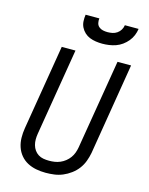

<svg xmlns="http://www.w3.org/2000/svg" viewBox="-139 -1041 878 1134"><g transform="rotate(15 300.0 -473.5)"><path d="M253 8Q223 8 194.5 2.5Q166 -3 141.5 -16Q117 -29 99 -50.5Q81 -72 72 -99Q63 -126 62.5 -155.5Q62 -185 67 -215L153 -735H237L149 -203Q146 -185 146 -167.5Q146 -150 150.5 -133.5Q155 -117 164.5 -103.5Q174 -90 188 -81Q202 -72 219 -69Q236 -66 254 -66Q271 -66 288 -68.5Q305 -71 321.5 -78Q338 -85 352.5 -96.5Q367 -108 377.5 -122.5Q388 -137 394 -153.5Q400 -170 403 -187L494 -735H577L485 -175Q480 -149 470.5 -123.5Q461 -98 444.5 -76Q428 -54 405 -37Q382 -20 357 -9.5Q332 1 305.5 4.5Q279 8 253 8ZM379 -815Q359 -815 339 -818Q319 -821 301.5 -828Q284 -835 270 -848Q256 -861 247.5 -878Q239 -895 238 -915Q237 -935 240 -955H324Q322 -941 325 -927Q328 -913 338.5 -904Q349 -895 363 -892Q377 -889 391 -889Q406 -889 421 -892Q436 -895 449 -904Q462 -913 470 -926.5Q478 -940 480 -955H564Q561 -934 553 -914.5Q545 -895 531 -878Q517 -861 499 -848Q481 -835 461 -828Q441 -821 420 -818Q399 -815 379 -815Z"/></g></svg>

Font: Zed Sans Extended
Style: Italic
Weight: 400
Width: 7
Italic angle: -9°
Designer: Belleve Invis
Foundry: Belleve Invis
Version: Version 1.0.0; ttfautohint (v1.8.4)